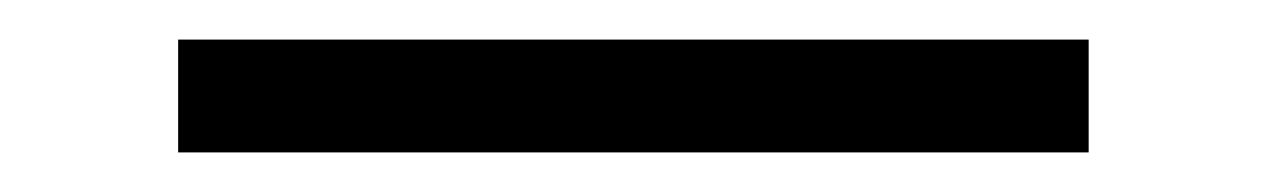

<svg xmlns="http://www.w3.org/2000/svg" viewBox="-20 60 640 97"><path d="M70 137V80H530V137Z"/></svg>

Font: Red Hat Mono
Style: Regular
Weight: 300
Monospace: yes
Designer: Pentagram, MCKL
Foundry: Pentagram, MCKL
Version: Version 1.023